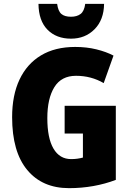

<svg xmlns="http://www.w3.org/2000/svg" viewBox="-20 -968 677 998"><path d="M316 -418H582V-33Q527 -12 465.5 -1Q404 10 339 10Q200 10 121.5 -84.5Q43 -179 43 -359Q43 -473 81.5 -554.5Q120 -636 193 -680Q266 -724 371 -724Q430 -724 481 -711.5Q532 -699 570 -679L519 -536Q454 -574 375 -574Q299 -574 262.5 -515Q226 -456 226 -354Q226 -250 258 -195.5Q290 -141 350 -141Q382 -141 411 -149V-274H316ZM521 -948Q520 -865 471.5 -816Q423 -767 349 -767Q273 -767 227 -813.5Q181 -860 180 -948H277Q282 -910 299 -895.5Q316 -881 349 -881Q380 -881 399 -895.5Q418 -910 423 -948Z"/></svg>

Font: Noto Sans Lao Looped Condensed Black
Style: Regular
Weight: 900
Width: 3
Designer: Mark Frömberg, Ben Mitchell
Foundry: The Fontpad Ltd
Version: Version 1.002; ttfautohint (v1.8.4.7-5d5b)